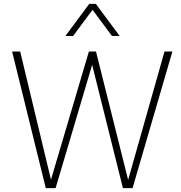

<svg xmlns="http://www.w3.org/2000/svg" viewBox="-20 -978 942 998"><path d="M835 -710H876L669 0H619L459 -641L269 0H218L43 -710H85L245 -44L442 -710H479L646 -43ZM602 -791H562L461 -927L360 -791H320L444 -958H478Z"/></svg>

Font: Livvic ExtraLight
Style: Regular
Weight: 275
Designer: Jacques Le Bailly, Baron von Fonthausen
Version: Version 1.001; ttfautohint (v1.8.2)